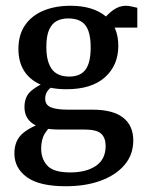

<svg xmlns="http://www.w3.org/2000/svg" viewBox="-20 -448 512 667"><path d="M443 40Q443 89 413 124.5Q383 160 330.5 179.5Q278 199 208 199Q117 199 73.5 167.5Q30 136 30 85Q30 39 60.5 14Q91 -11 137 -23L166 -18Q149 -5 136 15.5Q123 36 123 68Q123 104 144.5 127.5Q166 151 224 151Q280 151 313.5 128Q347 105 347 59Q347 31 331.5 16.5Q316 2 273 2H186Q124 2 94.5 -18Q65 -38 65 -76Q65 -113 89 -133Q113 -153 145 -164L170 -152Q154 -144 145.5 -132.5Q137 -121 137 -105Q137 -84 156 -75.5Q175 -67 218 -67H302Q372 -67 407.5 -39.5Q443 -12 443 40ZM391 -289Q391 -221 344.5 -179.5Q298 -138 211 -138Q156 -138 119 -155Q82 -172 63 -203Q44 -234 44 -278Q44 -327 67 -360.5Q90 -394 131 -411Q172 -428 225 -428Q302 -428 346.5 -392Q391 -356 391 -289ZM141 -285Q141 -234 160 -208Q179 -182 221 -182Q259 -182 277 -206Q295 -230 295 -283Q295 -337 276.5 -360.5Q258 -384 217 -384Q195 -384 178 -375.5Q161 -367 151 -345.5Q141 -324 141 -285ZM356 -352 332 -371Q351 -397 372.5 -412.5Q394 -428 417 -428Q426 -428 437 -425.5Q448 -423 457 -421V-352Z"/></svg>

Font: Rasa Medium
Style: Regular
Weight: 500
Designer: Anna Giedrys (Yrsa+Rasa design), David Brezina (Yrsa art-direction, Rasa art-direction, design)
Foundry: Rosetta Type Foundry
Version: Version 2.004